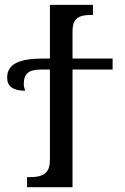

<svg xmlns="http://www.w3.org/2000/svg" viewBox="-20 -780 519 800"><path d="M282.2 -536.1V-649.9C282.2 -694.8 298.3 -717.8 358.9 -717.8H367.2V-759.8H188V-536.1H160.2C58.1 -536.1 9.8 -512.7 9.8 -456.1C9.8 -420.9 34.2 -401.9 85 -401.9C81.1 -412.1 79.1 -421.4 79.1 -430.2C79.1 -474.6 101.1 -490.2 151.9 -490.2H188V-113.8C188 -66.4 168.9 -42 106 -42H92.8V0H282.2V-490.2H449.2V-536.1Z"/></svg>

Font: The Erased English
Style: Regular
Weight: 400
Designer: Monotype Design team + ligartures altered by 180 Amsterdam
Foundry: Monotype Imaging Inc.
Version: Version 1.030;Glyphs 3.1.2 (3151)